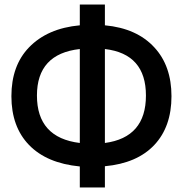

<svg xmlns="http://www.w3.org/2000/svg" viewBox="-20 -784 804 842"><path d="M440 38V-55Q581 -68 656.5 -148Q732 -228 732 -362Q732 -495 657 -576Q580 -660 440 -673V-764H330V-673Q188 -660 107 -576Q30 -496 30 -362Q30 -228 107.5 -148Q185 -68 330 -54V38ZM142 -365Q142 -548 330 -569V-157Q142 -180 142 -365ZM620 -365Q620 -181 440 -157V-569Q620 -548 620 -365Z"/></svg>

Font: RT Raleway SemiBold
Style: Regular
Weight: 400
Designer: Matt McInerney, Pablo Impallari, Rodrigo Fuenzalida — Edited by Milan Moffatt in April 2016
Foundry: Matt McInerney, Pablo Impallari, Rodrigo Fuenzalida — Edited by Milan Moffatt in April 2016
Version: Version 3.001